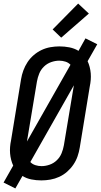

<svg xmlns="http://www.w3.org/2000/svg" viewBox="-28 -1003 565 1076"><path d="M58 53 -8 20 46 -75Q39 -90 34.5 -107.5Q30 -125 28.5 -143Q27 -161 28.5 -179.5Q30 -198 34 -217L90 -559Q94 -584 103 -608.5Q112 -633 126.5 -655Q141 -677 161.5 -694.5Q182 -712 205.5 -723Q229 -734 254.5 -738.5Q280 -743 305 -743Q334 -743 361.5 -737.5Q389 -732 412 -718L451 -788L517 -755L463 -660Q470 -645 474.5 -627.5Q479 -610 480.5 -592Q482 -574 480.5 -555.5Q479 -537 475 -518L419 -176Q415 -151 406.5 -126.5Q398 -102 383 -80Q368 -58 348 -40.5Q328 -23 304 -12Q280 -1 254.5 3.5Q229 8 204 8Q175 8 147.5 2.5Q120 -3 98 -17ZM123 -210 367 -640Q356 -652 339 -657.5Q322 -663 304 -663Q282 -663 259 -655Q236 -647 218.5 -630Q201 -613 192 -591Q183 -569 179 -546ZM205 -72Q227 -72 250 -80Q273 -88 290.5 -105Q308 -122 317 -144Q326 -166 330 -189L386 -525L142 -95Q153 -83 170 -77.5Q187 -72 205 -72ZM315 -792 267 -838 410 -983 470 -927Z"/></svg>

Font: Iosevka Term Curly Md Obl
Style: Regular
Weight: 500
Italic angle: -9°
Designer: Belleve Invis
Foundry: Belleve Invis
Version: Version 32.3.0